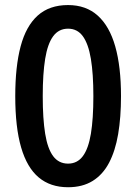

<svg xmlns="http://www.w3.org/2000/svg" viewBox="-20 -745 550 774"><path d="M467.8 -357.4Q467.8 -272 456.3 -204.3Q444.8 -136.7 419.7 -88.9Q394.5 -41 353.5 -15.6Q312.5 9.8 254.4 9.8Q183.1 9.8 136 -29.8Q88.9 -69.3 65.2 -150.6Q41.5 -231.9 41.5 -357.4Q41.5 -476.6 63.2 -558.3Q85 -640.1 132.1 -682.4Q179.2 -724.6 254.4 -724.6Q326.7 -724.6 374 -682.1Q421.4 -639.6 444.6 -557.9Q467.8 -476.1 467.8 -357.4ZM152.3 -357.4Q152.3 -266.1 162.1 -205.8Q171.9 -145.5 194.3 -115.5Q216.8 -85.4 254.4 -85.4Q291.5 -85.4 314 -115.5Q336.4 -145.5 346.4 -205.8Q356.4 -266.1 356.4 -357.4Q356.4 -447.3 346.4 -507.6Q336.4 -567.9 314.2 -598.6Q292 -629.4 254.4 -629.4Q216.8 -629.4 194.3 -598.9Q171.9 -568.4 162.1 -508.1Q152.3 -447.8 152.3 -357.4Z"/></svg>

Font: Open Sans SemiCondensed SemiBold
Style: Regular
Weight: 600
Width: 4
Designer: Monotype Design Team
Foundry: Monotype Imaging Inc.
Version: Version 3.000